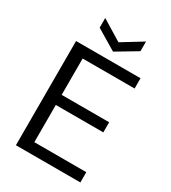

<svg xmlns="http://www.w3.org/2000/svg" viewBox="-215 -1009 994 1117"><g transform="rotate(30 282.5 -450.5)"><path d="M75 0V-700H508V-631H159V-387H478V-319H159V-69H508V0ZM292 -754 155 -836V-901L292 -817L429 -901V-836Z"/></g></svg>

Font: DM Sans 17pt
Style: Regular
Weight: 400
Version: Version 4.004;gftools[0.9.30]